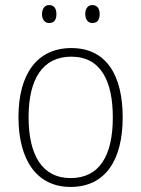

<svg xmlns="http://www.w3.org/2000/svg" viewBox="-20 -729 559 759"><path d="M146 -673C146 -653 156 -638 174 -638C195 -638 203 -652 203 -673C203 -694 195 -709 174 -709C156 -709 146 -693 146 -673ZM317 -674C317 -653 327 -638 345 -638C366 -638 374 -652 374 -674C374 -694 365 -709 345 -709C327 -709 317 -694 317 -674ZM465 -265C465 -428 403 -539 262 -539C128 -539 53 -438 53 -266C53 -97 125 10 259 10C397 10 465 -97 465 -265ZM93 -266C93 -417 149 -505 262 -505C380 -505 426 -406 426 -265C426 -115 374 -25 259 -25C146 -25 93 -117 93 -266Z"/></svg>

Font: Noto Sans Lao SemiCondensed ExtraLight
Style: Regular
Weight: 200
Width: 4
Designer: Monotype Design Team
Foundry: Monotype Imaging Inc.
Version: Version 2.003